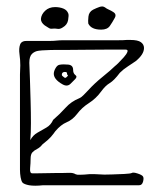

<svg xmlns="http://www.w3.org/2000/svg" viewBox="-20 -575 487 596"><path d="M70 0Q55 -3 50 -8Q46 -13 44 -24.5Q42 -36 42 -48V-344Q42 -352 42.5 -358.5Q43 -365 43 -372Q43 -389 40.5 -407Q38 -425 42.5 -437Q47 -449 66 -448Q82 -448 89 -448Q96 -448 105 -448Q114 -448 137 -448Q146 -448 155.5 -449Q165 -450 174 -450Q188 -450 217.5 -450Q247 -450 280.5 -450Q314 -450 340 -450Q366 -450 373 -451H385Q408 -451 417.5 -444Q427 -437 427 -426Q427 -406 401 -385Q391 -378 377 -369Q363 -360 352 -349Q334 -325 320.5 -317Q307 -309 294 -291Q278 -269 256 -255Q234 -241 219 -221Q205 -203 187 -195.5Q169 -188 152 -168Q145 -158 137.5 -149.5Q130 -141 112 -127Q104 -117 95 -112.5Q86 -108 80.5 -102Q75 -96 75 -82Q75 -69 73.5 -53Q72 -37 80 -37Q83 -37 96 -37Q109 -37 126 -37.5Q143 -38 156.5 -38Q170 -38 174 -38Q182 -38 194.5 -38.5Q207 -39 215 -34Q220 -32 227 -32.5Q234 -33 241 -33Q258 -35 272.5 -34.5Q287 -34 304 -33Q309 -33 328 -33.5Q347 -34 366 -35Q385 -36 389 -38Q393 -41 407 -36.5Q421 -32 424 -27Q427 -22 424 -11Q421 0 412 0Q408 0 385.5 0Q363 0 330 0Q297 0 261 0Q225 0 192.5 0Q160 0 138.5 0Q117 0 114 0Q87 3 70 0ZM74 -140Q82 -155 96 -163Q110 -171 124 -179Q138 -187 145 -203Q166 -221 183.5 -240.5Q201 -260 226 -270Q233 -273 240 -280.5Q247 -288 254 -295Q273 -316 299 -337Q325 -358 337 -370Q340 -372 348 -380Q356 -388 364.5 -397.5Q373 -407 375.5 -414Q378 -421 370 -421Q350 -421 314 -421Q278 -421 242.5 -420.5Q207 -420 186 -420Q170 -420 153 -420Q136 -420 119 -419Q112 -419 100 -417.5Q88 -416 79.5 -408Q71 -400 71 -380Q72 -359 73 -327Q74 -295 75 -260Q76 -225 76 -193Q76 -161 74 -140ZM199 -315Q189 -305 174.5 -313Q160 -321 153 -330Q147 -338 147 -346Q147 -354 152.5 -363.5Q158 -373 165 -374Q176 -376 191.5 -374.5Q207 -373 207 -358Q207 -347 214 -342Q221 -337 213 -329ZM186 -335 190 -339Q192 -341 190 -342Q188 -343 188 -347Q188 -351 184 -351.5Q180 -352 177 -351Q172 -349 172 -343Q172 -340 174 -339Q176 -337 179.5 -334.5Q183 -332 186 -335ZM294 -483Q263 -483 254 -502Q253 -509 254.5 -523.5Q256 -538 269 -545Q279 -550 289 -553.5Q299 -557 306 -552Q311 -548 318 -545Q325 -542 331 -538Q343 -531 336 -519Q329 -506 321 -494.5Q313 -483 294 -483ZM142 -486Q136 -485 131 -488.5Q126 -492 119 -496Q107 -505 107 -516Q108 -530 120 -541.5Q132 -553 151 -553Q165 -553 176.5 -548.5Q188 -544 192 -533Q194 -528 191.5 -513Q189 -498 175 -490Q166 -484 158.5 -485.5Q151 -487 142 -486Z"/></svg>

Font: Sankofa Display
Style: Regular
Weight: 400
Designer: Batsirai Madzonga
Foundry: Batsirai Madzonga
Version: Version 1.000; ttfautohint (v1.8.4.7-5d5b)